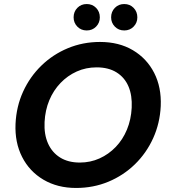

<svg xmlns="http://www.w3.org/2000/svg" viewBox="-20 -920 838 952"><path d="M357 12Q265 12 195.5 -29Q126 -70 89.5 -142Q53 -214 57 -306Q61 -392 94.5 -465.5Q128 -539 185 -594.5Q242 -650 316.5 -681Q391 -712 476 -712Q570 -712 639 -671Q708 -630 744.5 -558.5Q781 -487 777 -394Q773 -309 739.5 -235Q706 -161 649 -105.5Q592 -50 517.5 -19Q443 12 357 12ZM376 -114Q428 -114 473.5 -134.5Q519 -155 554 -191.5Q589 -228 609.5 -277.5Q630 -327 633 -386Q636 -447 617 -491.5Q598 -536 558 -561Q518 -586 459 -586Q406 -586 360.5 -565.5Q315 -545 280 -508.5Q245 -472 224.5 -423Q204 -374 201 -315Q198 -254 218 -209Q238 -164 278 -139Q318 -114 376 -114ZM410 -769Q382 -769 363.5 -788Q345 -807 345 -834Q345 -862 363.5 -881Q382 -900 410 -900Q438 -900 456.5 -881Q475 -862 475 -834Q475 -807 456.5 -788Q438 -769 410 -769ZM596 -769Q568 -769 549.5 -788Q531 -807 531 -834Q531 -862 549.5 -881Q568 -900 596 -900Q624 -900 642.5 -881Q661 -862 661 -834Q661 -807 642.5 -788Q624 -769 596 -769Z"/></svg>

Font: DM Sans 28pt ExtraBold
Style: Italic
Weight: 800
Italic angle: -10°
Version: Version 4.004;gftools[0.9.30]